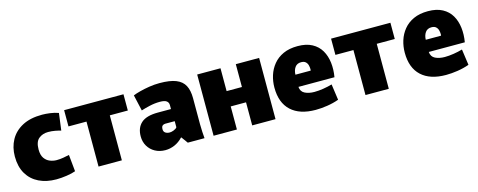

<svg xmlns="http://www.w3.org/2000/svg" viewBox="-29 -1048 3925 1575"><g transform="rotate(-15 1933.5 -260.0)"><path d="M309 12Q225 12 161.5 -19Q98 -50 62.5 -110Q27 -170 27 -257Q27 -335 61 -397Q95 -459 162.5 -495Q230 -531 331 -531Q361 -531 398.5 -526Q436 -521 469 -509L450 -364Q431 -370 402 -375.5Q373 -381 342 -381Q295 -381 262.5 -354.5Q230 -328 230 -262Q230 -215 248.5 -188.5Q267 -162 295 -151Q323 -140 351 -140Q380 -140 408.5 -145Q437 -150 459 -155L473 -13Q444 -2 397 5Q350 12 309 12Z M669 0V-382H516V-520H1020V-382H867V0Z M1235 12Q1186 12 1148 -9Q1110 -30 1088.5 -66.5Q1067 -103 1067 -149Q1067 -222 1111.5 -262Q1156 -302 1253 -302H1365V-336Q1365 -358 1348.5 -370.5Q1332 -383 1292 -383Q1248 -383 1204.5 -373Q1161 -363 1131 -353L1100 -489Q1124 -499 1160.5 -508.5Q1197 -518 1240.5 -525Q1284 -532 1328 -532Q1417 -532 1468 -511.5Q1519 -491 1541 -449Q1563 -407 1563 -342V-119Q1563 -87 1565 -54.5Q1567 -22 1569 0H1427L1387 -55H1384Q1352 -21 1313.5 -4.5Q1275 12 1235 12ZM1307 -119Q1321 -119 1340.5 -126.5Q1360 -134 1369 -146V-198H1288Q1275 -198 1265 -190Q1255 -182 1255 -159Q1255 -139 1269.5 -129Q1284 -119 1307 -119Z M1646 -520H1844V-326H1974V-520H2172V0H1974V-196H1844V0H1646Z M2511 12Q2376 12 2303 -55.5Q2230 -123 2230 -252Q2230 -305 2245.5 -354.5Q2261 -404 2294 -444.5Q2327 -485 2378.5 -508.5Q2430 -532 2501 -532Q2574 -532 2623 -505.5Q2672 -479 2698.5 -433.5Q2725 -388 2732 -329.5Q2739 -271 2728 -207H2422Q2425 -166 2458.5 -149.5Q2492 -133 2539 -133Q2574 -133 2615 -139.5Q2656 -146 2690 -156L2709 -21Q2662 -4 2609.5 4Q2557 12 2511 12ZM2495 -397Q2460 -397 2442.5 -372Q2425 -347 2424 -310H2554Q2555 -315 2555 -322Q2555 -339 2550.5 -356Q2546 -373 2533 -385Q2520 -397 2495 -397Z M2936 0V-382H2783V-520H3287V-382H3134V0Z M3618 12Q3483 12 3410 -55.5Q3337 -123 3337 -252Q3337 -305 3352.5 -354.5Q3368 -404 3401 -444.5Q3434 -485 3485.5 -508.5Q3537 -532 3608 -532Q3681 -532 3730 -505.5Q3779 -479 3805.5 -433.5Q3832 -388 3839 -329.5Q3846 -271 3835 -207H3529Q3532 -166 3565.5 -149.5Q3599 -133 3646 -133Q3681 -133 3722 -139.5Q3763 -146 3797 -156L3816 -21Q3769 -4 3716.5 4Q3664 12 3618 12ZM3602 -397Q3567 -397 3549.5 -372Q3532 -347 3531 -310H3661Q3662 -315 3662 -322Q3662 -339 3657.5 -356Q3653 -373 3640 -385Q3627 -397 3602 -397Z"/></g></svg>

Font: Murecho Black
Style: Regular
Weight: 900
Designer: Neil Summerour
Foundry: Positype
Version: Version 1.010; ttfautohint (v1.8.3)